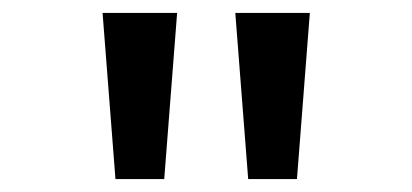

<svg xmlns="http://www.w3.org/2000/svg" viewBox="-20 -734 640 298"><path d="M254.9 -713.9 234.9 -456.1H159.2L139.2 -713.9ZM460.9 -713.9 440.9 -456.1H365.2L345.2 -713.9Z"/></svg>

Font: Droid Sans Mono
Style: Regular
Weight: 400
Monospace: yes
Foundry: Ascender Corporation
Version: Version 1.00 build 112